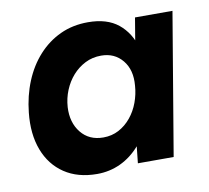

<svg xmlns="http://www.w3.org/2000/svg" viewBox="-64 -583 725 666"><g transform="rotate(-10 298.5 -250.0)"><path d="M372 0 382 -93 450 -500H582L498 0ZM227 12Q159 12 112 -19.5Q65 -51 43.5 -107.5Q22 -164 30 -239Q36 -297 56.5 -347Q77 -397 110.5 -434Q144 -471 188 -491.5Q232 -512 286 -512Q353 -512 392.5 -480Q432 -448 447.5 -392.5Q463 -337 454 -263Q448 -196 428.5 -145Q409 -94 378.5 -59Q348 -24 309.5 -6Q271 12 227 12ZM270 -109Q300 -109 324.5 -122Q349 -135 367.5 -157.5Q386 -180 396.5 -208.5Q407 -237 409 -267Q414 -322 386 -356Q358 -390 311 -390Q280 -390 254.5 -377Q229 -364 210 -342.5Q191 -321 179.5 -293Q168 -265 166 -234Q163 -180 191.5 -144.5Q220 -109 270 -109Z"/></g></svg>

Font: Figtree Light
Style: Bold Italic
Weight: 700
Italic angle: -9.5°
Version: Version 2.000